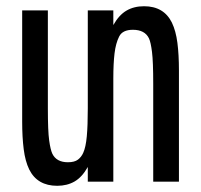

<svg xmlns="http://www.w3.org/2000/svg" viewBox="-20 -580 642 613"><path d="M162.6 13.2Q99.1 13.2 73.2 -39.1Q60.5 -65.4 55.7 -103.5Q50.8 -141.6 50.8 -191.9V-546.9H132.8V-233.9Q132.8 -161.1 137 -131.6Q141.1 -102.1 147 -89.4Q160.2 -62 196.8 -62Q217.8 -62 228.8 -70.3Q239.7 -78.6 245.6 -91.8Q253.9 -109.9 257.1 -144.5Q260.3 -179.2 260.3 -233.9V-546.9H341.8V-500Q359.9 -532.2 383.8 -546.1Q407.7 -560.1 439.9 -560.1Q502.9 -560.1 528.8 -507.8Q541.5 -481.4 546.4 -443.4Q551.3 -405.3 551.3 -355V0H469.2V-313Q469.2 -382.8 465.3 -414.1Q461.4 -445.3 455.6 -457.5Q442.4 -484.9 404.3 -484.9Q371.1 -484.9 360.4 -463.4Q349.6 -441.9 345.7 -409.7Q343.8 -394 342.8 -374Q341.8 -354 341.8 -329.1V0H260.3V-46.9Q242.2 -14.6 218.3 -0.7Q194.3 13.2 162.6 13.2Z"/></svg>

Font: Vazir Code Hack
Style: Code-Hack
Weight: 400
Foundry: DejaVu fonts team - Redesigned by Saber Rastikerdar
Version: Version 1.1.2